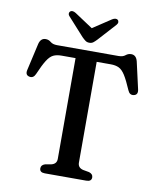

<svg xmlns="http://www.w3.org/2000/svg" viewBox="-96 -972 870 1047"><g transform="rotate(10 339.0 -448.5)"><path d="M169 -700H509Q533 -700 546.2 -711Q559.5 -722 576 -722Q603.5 -722 612 -689L646 -539Q652.5 -509.5 628 -504.5Q605.5 -500 595 -525Q572.5 -577.5 555.8 -604Q539 -630.5 520.8 -639.2Q502.5 -648 475.5 -648H397.5V-90Q397.5 -61.5 427.5 -54.5L461 -48.5Q483 -41.5 483 -23Q483 0 454 0H224.5Q195.5 0 195.5 -23Q195.5 -41.5 217 -48.5L250.5 -54.5Q280.5 -61.5 280.5 -90V-648H203Q176 -648 157.8 -639.2Q139.5 -630.5 122.8 -604Q106 -577.5 83.5 -525Q72.5 -500 50.5 -504.5Q25.5 -509.5 32.5 -539L66.5 -689Q75 -722 102.5 -722Q119 -722 132 -711Q145 -700 169 -700ZM380 -767.5Q369.5 -756.5 361 -750Q352.5 -743.5 339.5 -743.5Q326.5 -743.5 317.8 -750Q309 -756.5 298 -767.5L209.5 -865.5Q201.5 -874 202 -881.8Q202.5 -889.5 207.5 -893.5Q219 -902.5 238.5 -890.5L339 -824L439.5 -890.5Q459 -902.5 471 -893.5Q475.5 -889.5 476 -881.8Q476.5 -874 469 -865.5Z"/></g></svg>

Font: Fraunces 9pt Soft
Style: Regular
Weight: 400
Version: Version 1.000;[0bf87f6ff]